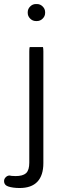

<svg xmlns="http://www.w3.org/2000/svg" viewBox="-55 -714 323 959"><path d="M93.3 -479Q91.3 -472.7 91.3 -457V98.6Q91.3 134.8 76.2 149.9L74.7 151.4Q58.6 165.5 22.5 165.5Q13.2 165.5 6.8 164.6H3.9L-7.8 162.6Q-18.6 163.1 -26.6 171.4Q-34.7 179.7 -34.7 190.4Q-34.7 202.6 -26.9 210Q-18.6 218.8 11.7 223.1Q26.4 225.1 43 225.1Q102.1 225.1 131.8 193.6Q161.6 162.1 161.6 100.6V-457Q161.6 -471.2 159.7 -479ZM124 -608.9H129.9Q146 -608.9 158.2 -621.1Q170.4 -633.3 170.4 -649.4V-653.3Q170.4 -669.4 158.2 -681.6Q146 -693.8 129.9 -693.8H124Q107.9 -693.8 95.7 -681.6Q83.5 -669.4 83.5 -653.3V-649.4Q83.5 -633.3 95.7 -621.1Q107.9 -608.9 124 -608.9Z"/></svg>

Font: YuPearl-ExtraLight
Style: ExtraLight
Weight: 200
Designer: Max Yao
Foundry: Max-Everyday
Version: Version 1.011; ttfautohint (v1.8.3)